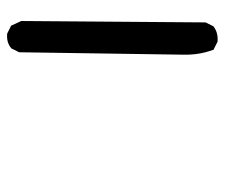

<svg xmlns="http://www.w3.org/2000/svg" viewBox="-66 -396 632 540"><g transform="rotate(90 250.0 -126.0)"><path d="M73.7 169.4 54.2 159.7 52.2 158.7 51.3 156.7 39.6 131.3 39.1 130.4V128.9L43 -386.7V-388.2L43.5 -389.2L53.2 -408.7L54.2 -410.2L55.2 -411.1Q72.3 -423.8 96.2 -421.9H97.2L98.1 -421.4L117.7 -411.6L120.1 -410.6L120.6 -408.2Q134.8 -370.1 133.8 -325.2Q132.8 -281.2 127 134.8V136.2L126.5 137.2L116.7 156.7L116.2 158.2L115.2 158.7Q99.6 171.9 75.7 169.9H74.7Z"/></g></svg>

Font: NaikaiFont
Style: SemiBold
Weight: 600
Version: Version 1.89